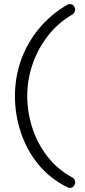

<svg xmlns="http://www.w3.org/2000/svg" viewBox="-20 -726 414 938"><path d="M321 192Q314 192 306 187Q222 145 166 75.5Q110 6 81.5 -80Q53 -166 53 -257Q53 -348 82.5 -431.5Q112 -515 169 -584.5Q226 -654 307 -702Q314 -706 321 -706Q333 -706 340 -697.5Q347 -689 347 -679Q347 -665 335 -656Q264 -615 214.5 -551.5Q165 -488 139 -412Q113 -336 113 -257Q113 -178 138 -101Q163 -24 212.5 39.5Q262 103 335 142Q347 149 347 165Q347 175 340 183.5Q333 192 321 192Z"/></svg>

Font: Quicksand Light
Style: Regular
Weight: 400
Version: Version 3.004